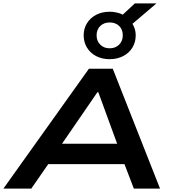

<svg xmlns="http://www.w3.org/2000/svg" viewBox="-38 -1109 1023 1129"><path d="M-18 0 485 -705H625L903 0H749L671 -204L737 -144H200L288 -205L146 0ZM535 -567 300 -225 268 -264H707L664 -228L540 -567ZM607 -761Q562 -761 527.5 -779Q493 -797 473.5 -829Q454 -861 454 -901Q454 -941 473.5 -972.5Q493 -1004 527.5 -1022Q562 -1040 607 -1040Q628 -1040 648 -1035.5Q668 -1031 684 -1023L755 -1089H882L741 -969Q750 -954 755 -937.5Q760 -921 760 -901Q760 -861 740.5 -829Q721 -797 686 -779Q651 -761 607 -761ZM607 -825Q641 -825 662.5 -846.5Q684 -868 684 -901Q684 -936 662.5 -956.5Q641 -977 607 -977Q573 -977 551.5 -956Q530 -935 530 -901Q530 -868 551.5 -846.5Q573 -825 607 -825Z"/></svg>

Font: Nunito Sans 7pt Expanded
Style: Bold Italic
Weight: 700
Width: 7
Italic angle: -9°
Designer: Vernon Adams
Foundry: Vernon Adams
Version: Version 3.101;gftools[0.9.27]